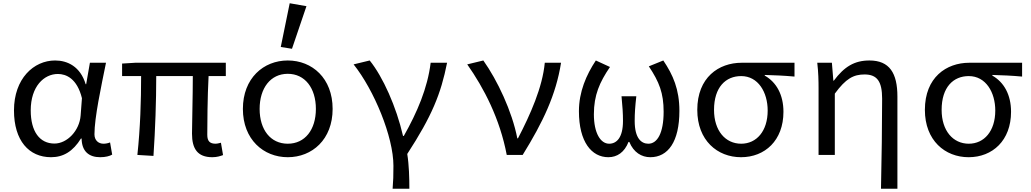

<svg xmlns="http://www.w3.org/2000/svg" viewBox="-20 -953 6340 1181"><path d="M66 -274C66 -88 158 14 294 14C370 14 429 -22 478 -101H482C483 -21 528 14 596 14C629 14 655 7 670 -2L657 -77C645 -72 630 -69 617 -69C586 -69 561 -89 561 -127C561 -230 602 -419 632 -567H533L510 -435H507C474 -544 395 -581 319 -581C187 -581 66 -469 66 -274ZM476 -243C469 -149 393 -70 315 -70C224 -70 169 -144 169 -274C169 -422 251 -498 336 -498C386 -498 454 -471 484 -349Z M1161 -131C1161 -38 1195 14 1286 14C1315 14 1335 7 1352 1L1339 -75C1323 -71 1315 -69 1307 -69C1271 -69 1255 -84 1255 -124C1255 -178 1256 -358 1263 -485H1369V-567H812L731 -562V-485H848C848 -334 843 -167 825 0L924 6C935 -159 941 -327 941 -485H1166C1166 -362 1161 -188 1161 -131Z M1707 -664 1776 -653 1865 -915 1762 -933ZM1474 -283C1474 -95 1601 14 1750 14C1900 14 2026 -95 2026 -283C2026 -472 1900 -581 1750 -581C1601 -581 1474 -472 1474 -283ZM1923 -283C1923 -155 1856 -69 1750 -69C1644 -69 1577 -155 1577 -283C1577 -411 1644 -499 1750 -499C1856 -499 1923 -411 1923 -283Z M2400 67C2400 130 2399 157 2395 208H2498C2498 143 2496 61 2485 -6C2636 -238 2692 -375 2730 -567H2629C2610 -411 2546 -262 2464 -117H2459C2418 -296 2335 -481 2254 -581L2155 -557C2281 -399 2400 -112 2400 67Z M2854 -557C2957 -411 3055 -222 3097 0H3195C3320 -202 3400 -370 3431 -567H3331C3317 -416 3242 -248 3166 -102H3162C3130 -268 3039 -460 2953 -581Z M3541 -269C3541 -80 3619 14 3722 14C3776 14 3821 -16 3846 -80H3851C3877 -16 3926 14 3980 14C4089 14 4159 -81 4159 -271C4159 -403 4120 -492 4060 -581L3971 -545C4035 -449 4062 -380 4062 -266C4062 -132 4022 -69 3968 -69C3925 -69 3884 -102 3884 -209C3884 -256 3887 -299 3894 -361H3803C3809 -299 3812 -256 3812 -209C3812 -105 3772 -69 3727 -69C3674 -69 3633 -134 3633 -250C3633 -368 3668 -447 3732 -541L3645 -581C3586 -492 3541 -388 3541 -269Z M4269 -277C4269 -89 4393 14 4538 14C4685 14 4799 -89 4799 -265C4799 -370 4756 -447 4684 -488V-492C4749 -490 4801 -488 4867 -482V-567H4542C4401 -567 4269 -477 4269 -277ZM4702 -273C4702 -147 4634 -69 4539 -69C4442 -69 4372 -149 4372 -277C4372 -417 4444 -485 4539 -485C4644 -485 4702 -385 4702 -273Z M5406 -346C5406 -185 5403 24 5399 208H5500V-359C5500 -504 5451 -581 5328 -581C5236 -581 5173 -543 5109 -457H5106L5097 -567H5007C5014 -508 5015 -456 5015 -410V0H5115V-377C5183 -470 5230 -495 5298 -495C5376 -495 5406 -451 5406 -346Z M5669 -277C5669 -89 5793 14 5938 14C6085 14 6199 -89 6199 -265C6199 -370 6156 -447 6084 -488V-492C6149 -490 6201 -488 6267 -482V-567H5942C5801 -567 5669 -477 5669 -277ZM6102 -273C6102 -147 6034 -69 5939 -69C5842 -69 5772 -149 5772 -277C5772 -417 5844 -485 5939 -485C6044 -485 6102 -385 6102 -273Z"/></svg>

Font: Kawkab Mono Light
Style: Bold
Weight: 400
Monospace: yes
Designer: Abdullah Arif
Foundry: Abdullah Arif
Version: Version 1.000;PS 000.500;hotconv 1.0.88;makeotf.lib2.5.64775